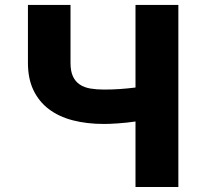

<svg xmlns="http://www.w3.org/2000/svg" viewBox="-20 -747 822 767"><path d="M261.7 -727.3V-495.7Q261.7 -462.4 271.5 -441.6Q281.2 -420.8 299 -409.1Q316.8 -397.4 341.4 -393.3Q366.1 -389.2 395.6 -389.2Q427.9 -389.2 459 -391.3Q490.1 -393.5 521.3 -397.4V-727.3H692.5V0H521.3V-261.7Q505.7 -259.2 487 -257.3Q468.4 -255.3 450.6 -254.1Q432.9 -252.8 418.1 -252.3Q403.4 -251.8 395.6 -251.8Q327.1 -251.8 271 -266.3Q214.8 -280.9 175.1 -311.1Q135.3 -341.3 113.5 -387.1Q91.6 -432.9 91.6 -495.7V-727.3Z"/></svg>

Font: Inter P Extra Bold
Style: Regular
Weight: 800
Designer: Rasmus Andersson
Foundry: rsms
Version: Version 3.018;git-588b23468